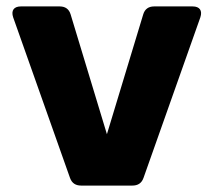

<svg xmlns="http://www.w3.org/2000/svg" viewBox="-20 -578 666 598"><path d="M166 -558H45C23 -558 14 -545 21 -524L198 -24C204 -7 216 0 233 0H392C409 0 421 -7 427 -24L604 -524C611 -545 602 -558 580 -558H460C443 -558 431 -550 426 -533L313 -160L200 -533C195 -550 183 -558 166 -558Z"/></svg>

Font: Arvore Sans
Style: Bold
Weight: 700
Designer: Jonny Pinhorn (Latin) Dan Schunck (customization for Arvore)
Version: Version 1.000;Glyphs 3.3 (3305)